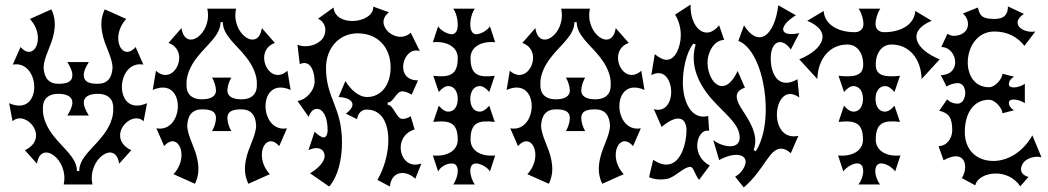

<svg xmlns="http://www.w3.org/2000/svg" viewBox="-20 -783 4592 841"><path d="M514 -402C514 -454 547 -511 608 -500L574 -577C535 -532 498 -565 498 -616C498 -642 508 -673 533 -700L439 -742C422 -707 421 -674 428 -638C439 -580 471 -536 473 -488C471 -440 449 -416 408 -416C369 -416 347 -425 347 -454C347 -471 355 -488 369 -511H275C289 -488 297 -471 297 -454C297 -425 275 -416 236 -416C195 -416 173 -440 171 -488C173 -536 205 -580 216 -638C223 -674 222 -707 205 -742L111 -700C136 -673 146 -642 146 -616C146 -565 109 -532 70 -577L36 -500C97 -511 130 -454 130 -402C130 -348 95 -298 20 -331L35 -252C73 -288 138 -241 138 -190C138 -167 125 -142 89 -125L142 -66C158 -174 283 -85 259 25H385C361 -85 486 -174 502 -66L555 -125C519 -142 506 -167 506 -190C506 -241 571 -288 609 -252L624 -331C549 -298 514 -348 514 -402ZM428 -186C387 -133 327 -92 327 -34H317C317 -92 257 -133 216 -186C185 -224 166 -269 168 -306C166 -344 186 -372 236 -372C275 -372 297 -358 297 -334C297 -318 289 -300 275 -277H369C355 -300 347 -318 347 -334C347 -358 369 -372 408 -372C458 -372 478 -344 476 -306C478 -269 459 -224 428 -186Z M1143 -318C1143 -372 1178 -422 1253 -389L1239 -473C1186 -426 1137 -478 1137 -530C1137 -556 1150 -583 1184 -595L1127 -660C1111 -552 990 -635 1014 -745H888C912 -635 791 -552 775 -660L718 -595C752 -583 765 -556 765 -530C765 -478 716 -426 663 -473L649 -389C724 -422 759 -372 759 -318C759 -266 726 -210 665 -221L699 -143C738 -188 775 -155 775 -104C775 -78 765 -47 740 -20L834 22C851 -13 852 -46 845 -82C834 -140 802 -184 800 -232C802 -280 824 -304 865 -304C904 -304 926 -295 926 -266C926 -249 919 -226 909 -209H993C983 -226 976 -249 976 -266C976 -295 998 -304 1037 -304C1078 -304 1100 -280 1102 -232C1100 -184 1068 -140 1057 -82C1050 -46 1051 -13 1068 22L1162 -20C1137 -47 1127 -78 1127 -104C1127 -155 1164 -188 1203 -143L1237 -221C1176 -210 1143 -266 1143 -318ZM1037 -348C998 -348 976 -362 976 -386C976 -403 983 -426 993 -443H909C919 -426 926 -403 926 -386C926 -362 904 -348 865 -348C815 -348 795 -376 797 -414C795 -451 814 -496 845 -534C886 -587 946 -628 946 -686H956C956 -628 1016 -587 1057 -534C1088 -496 1107 -451 1105 -414C1107 -376 1087 -348 1037 -348Z M1422 34C1460 -9 1478 -84 1478 -159C1478 -315 1408 -351 1408 -486C1408 -570 1463 -637 1547 -637C1633 -637 1691 -577 1691 -488C1691 -410 1649 -358 1587 -358C1555 -358 1518 -386 1493 -428L1463 -358C1518 -356 1551 -327 1495 -285L1544 -261C1548 -290 1567 -303 1586 -303C1653 -303 1681 -243 1681 -169C1681 -111 1663 -46 1633 5L1688 34C1694 -35 1758 -40 1799 0L1826 -67C1731 -32 1694 -185 1796 -216L1779 -274C1769 -267 1755 -262 1743 -262C1716 -262 1704 -324 1678 -324V-334C1704 -334 1715 -383 1742 -383C1754 -383 1770 -377 1783 -368L1811 -431C1703 -430 1746 -585 1819 -559L1779 -640C1718 -582 1612 -676 1684 -729L1615 -754C1617 -715 1569 -691 1523 -691C1483 -691 1445 -709 1441 -750L1373 -701C1408 -685 1414 -643 1393 -614C1372 -586 1323 -571 1283 -587L1293 -502C1337 -523 1358 -475 1358 -426C1358 -385 1318 -344 1283 -341L1332 -271C1341 -297 1355 -306 1368 -306C1396 -306 1415 -269 1415 -214C1415 -194 1408 -181 1398 -181C1389 -181 1373 -191 1358 -206L1331 -125C1377 -147 1402 -126 1402 -100C1402 -76 1376 -46 1338 -24Z M2060 25C2049 11 2040 -14 2040 -35C2040 -53 2047 -67 2065 -67C2088 -67 2118 -47 2126 -32L2149 -102C2087 -96 2041 -123 2041 -171C2041 -248 2078 -257 2147 -249L2123 -320C2107 -301 2093 -294 2081 -294C2056 -294 2040 -316 2040 -350C2040 -384 2057 -406 2082 -406C2093 -406 2107 -399 2123 -380L2147 -451C2078 -443 2041 -452 2041 -529C2041 -577 2087 -604 2149 -598L2126 -668C2118 -653 2088 -633 2065 -633C2050 -633 2040 -650 2040 -675C2040 -701 2048 -729 2060 -745H1965C1977 -730 1985 -701 1985 -673C1985 -649 1975 -633 1960 -633C1937 -633 1907 -653 1899 -668L1876 -598C1938 -604 1985 -577 1985 -529C1985 -455 1951 -443 1878 -451L1902 -380C1918 -399 1932 -406 1943 -406C1968 -406 1985 -384 1985 -350C1985 -316 1969 -294 1944 -294C1932 -294 1918 -301 1902 -320L1878 -249C1951 -257 1985 -245 1985 -171C1985 -123 1938 -96 1876 -102L1899 -32C1910 -53 1935 -67 1960 -67C1978 -67 1985 -52 1985 -34C1985 -15 1977 9 1965 25Z M2693 -318C2693 -372 2728 -422 2803 -389L2789 -473C2736 -426 2687 -478 2687 -530C2687 -556 2700 -583 2734 -595L2677 -660C2661 -552 2540 -635 2564 -745H2438C2462 -635 2341 -552 2325 -660L2268 -595C2302 -583 2315 -556 2315 -530C2315 -478 2266 -426 2213 -473L2199 -389C2274 -422 2309 -372 2309 -318C2309 -266 2276 -210 2215 -221L2249 -143C2288 -188 2325 -155 2325 -104C2325 -78 2315 -47 2290 -20L2384 22C2401 -13 2402 -46 2395 -82C2384 -140 2352 -184 2350 -232C2352 -280 2374 -304 2415 -304C2454 -304 2476 -295 2476 -266C2476 -249 2469 -226 2459 -209H2543C2533 -226 2526 -249 2526 -266C2526 -295 2548 -304 2587 -304C2628 -304 2650 -280 2652 -232C2650 -184 2618 -140 2607 -82C2600 -46 2601 -13 2618 22L2712 -20C2687 -47 2677 -78 2677 -104C2677 -155 2714 -188 2753 -143L2787 -221C2726 -210 2693 -266 2693 -318ZM2587 -348C2548 -348 2526 -362 2526 -386C2526 -403 2533 -426 2543 -443H2459C2469 -426 2476 -403 2476 -386C2476 -362 2454 -348 2415 -348C2365 -348 2345 -376 2347 -414C2345 -451 2364 -496 2395 -534C2436 -587 2496 -628 2496 -686H2506C2506 -628 2566 -587 2607 -534C2638 -496 2657 -451 2655 -414C2657 -376 2637 -348 2587 -348Z M3238 38C3329 -40 3348 -132 3402 -132C3414 -132 3428 -126 3444 -112L3477 -188C3412 -174 3383 -228 3383 -281C3383 -341 3420 -400 3481 -356L3473 -436C3394 -390 3356 -453 3356 -527C3356 -607 3407 -620 3444 -566L3481 -638C3391 -619 3388 -668 3466 -716L3389 -760C3372 -620 3299 -574 3239 -672L3214 -604C3329 -560 3376 -250 3290 -120L3281 -126C3309 -196 3250 -271 3226 -310C3202 -349 3194 -383 3243 -399L3211 -472C3189 -425 3165 -406 3143 -406C3107 -406 3079 -457 3079 -509C3079 -549 3104 -607 3152 -608L3130 -672C3067 -596 3001 -668 3005 -763L2937 -719C2955 -690 2962 -658 2962 -629C2962 -578 2938 -521 2901 -521C2886 -521 2868 -529 2848 -546L2833 -454C2890 -484 2920 -431 2920 -379C2920 -334 2893 -290 2844 -305L2878 -227C2954 -291 2987 -262 2987 -212C2987 -159 2964 -62 2899 -62C2883 -62 2863 -68 2841 -83L2823 -7C2844 3 2876 6 2904 0C2936 -7 2976 -52 3003 -52C3019 -52 3020 -24 3042 5L3089 -58C3049 -79 3034 -114 3034 -145C3034 -184 3057 -217 3086 -210L3082 -275C3009 -256 2971 -336 2971 -423C2971 -479 2986 -554 3017 -592L3027 -588C2996 -483 3055 -391 3118 -327C3173 -270 3220 -232 3220 -180C3220 -125 3143 -138 3104 -170L3130 -82C3204 -121 3246 -104 3246 -75C3246 -58 3231 -26 3200 -9Z M3835 25C3822 9 3814 -15 3814 -33C3814 -97 3887 -56 3901 -32L3924 -102C3862 -96 3816 -123 3816 -171C3816 -248 3853 -257 3922 -249L3898 -320C3882 -301 3868 -294 3856 -294C3831 -294 3815 -316 3815 -350C3815 -384 3832 -406 3857 -406C3868 -406 3882 -399 3898 -380L3922 -451C3846 -443 3816 -456 3816 -500C3816 -553 3844 -588 3885 -588C3961 -588 4014 -528 4017 -437L4096 -523C3988 -567 3950 -646 4061 -692L3989 -735C3986 -679 3931 -642 3853 -642C3830 -642 3815 -656 3815 -677C3815 -698 3823 -726 3836 -745H3741C3754 -726 3762 -698 3762 -677C3762 -656 3747 -642 3724 -642C3646 -642 3591 -679 3588 -735L3516 -692C3627 -646 3589 -567 3481 -523L3560 -437C3563 -528 3616 -588 3692 -588C3733 -588 3761 -553 3761 -500C3761 -456 3731 -443 3653 -451L3677 -380C3693 -399 3707 -406 3718 -406C3743 -406 3760 -384 3760 -350C3760 -316 3744 -294 3719 -294C3707 -294 3693 -301 3677 -320L3653 -249C3726 -257 3760 -245 3760 -171C3760 -123 3713 -96 3651 -102L3674 -32C3688 -56 3761 -97 3761 -33C3761 -15 3753 9 3740 25Z M4502 -190C4461 -118 4396 -78 4331 -78C4256 -78 4206 -128 4206 -204C4206 -292 4248 -346 4312 -346C4341 -346 4371 -306 4371 -287L4422 -300C4406 -309 4399 -322 4399 -332C4399 -343 4408 -347 4421 -347C4436 -347 4457 -340 4469 -331V-416C4457 -407 4436 -400 4421 -400C4408 -400 4399 -404 4399 -415C4399 -425 4406 -438 4422 -447L4371 -460C4371 -441 4341 -401 4312 -401C4249 -401 4219 -453 4219 -510C4219 -575 4259 -645 4336 -645C4393 -645 4439 -620 4467 -582L4515 -645C4458 -636 4402 -681 4465 -722L4395 -755C4395 -722 4381 -700 4336 -700C4272 -700 4272 -722 4263 -750L4198 -724C4214 -709 4220 -693 4220 -678C4220 -643 4189 -626 4158 -626C4149 -626 4139 -629 4130 -635L4103 -577C4140 -577 4164 -543 4164 -510C4164 -481 4144 -454 4101 -454L4126 -404C4140 -413 4159 -419 4175 -419C4197 -419 4208 -398 4208 -376C4208 -353 4196 -329 4175 -329C4156 -329 4138 -337 4129 -348L4094 -298C4136 -288 4151 -268 4151 -212C4151 -178 4128 -143 4091 -143L4113 -81C4152 -102 4180 -104 4196 -87C4212 -70 4212 -33 4193 -3L4252 29C4258 -2 4298 -23 4342 -23C4380 -23 4422 -7 4449 33L4485 -8C4463 -14 4441 -29 4459 -65C4472 -89 4512 -102 4542 -94Z"/></svg>

Font: Malebolge Adversarial
Style: Regular
Weight: 400
Designer: Ariel Martín Pérez
Foundry: Tunera Type Foundry
Version: Version 0.007;hotconv 1.0.109;makeotfexe 2.5.65596